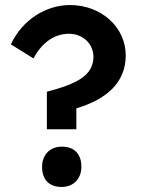

<svg xmlns="http://www.w3.org/2000/svg" viewBox="-20 -731 560 762"><path d="M166 -367V-218H283V-301C401 -336 479 -402 479 -511C479 -624 381 -711 258 -711C165 -711 70 -655 23 -555L113 -499C146 -562 196 -597 254 -597C307 -597 351 -559 351 -504C349 -431 285 -398 166 -367ZM147 -69C147 -18 175 11 225 11C272 11 303 -22 303 -69C303 -120 275 -149 225 -149C178 -149 147 -116 147 -69Z"/></svg>

Font: Easer Grotesk Medium
Style: Regular
Weight: 500
Designer: Boardeaser, Bonnie Shaver-Troup, Thomas Jockin
Foundry: Lexend
Version: Version 1.001;Glyphs 3.1.2 (3151)